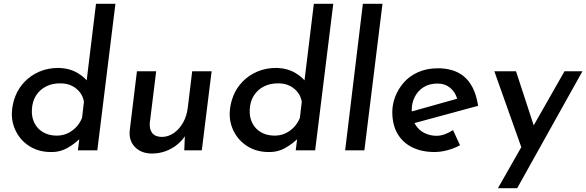

<svg xmlns="http://www.w3.org/2000/svg" viewBox="-20 -797 3108 1018"><path d="M245 9Q185 8 138.5 -20.5Q92 -49 66.5 -97Q41 -145 43 -200Q45 -246 62 -288.5Q79 -331 111.5 -364.5Q144 -398 189.5 -417.5Q235 -437 292 -437Q349 -435 391.5 -410Q434 -385 455 -350L434 -325L489 -777H592L496 0H393L405 -96L413 -71Q378 -35 336.5 -12Q295 11 245 9ZM276 -78Q307 -77 333.5 -88Q360 -99 381.5 -120.5Q403 -142 415 -172L425 -257Q421 -285 404 -307Q387 -329 361 -342Q335 -355 302 -355Q259 -356 225 -339Q191 -322 171 -290.5Q151 -259 149 -215Q147 -176 162.5 -145Q178 -114 207.5 -96.5Q237 -79 276 -78Z M786 17Q729 17 695.5 -17.5Q662 -52 668 -107L706 -419H808L774 -143Q772 -112 787 -92Q802 -72 837 -71Q872 -71 901.5 -91.5Q931 -112 951 -147.5Q971 -183 976 -229L999 -419H1102L1050 0H957L961 -96L965 -82Q948 -54 921 -31.5Q894 -9 859.5 4Q825 17 786 17Z M1400 9Q1340 8 1293.5 -20.5Q1247 -49 1221.5 -97Q1196 -145 1198 -200Q1200 -246 1217 -288.5Q1234 -331 1266.5 -364.5Q1299 -398 1344.5 -417.5Q1390 -437 1447 -437Q1504 -435 1546.5 -410Q1589 -385 1610 -350L1589 -325L1644 -777H1747L1651 0H1548L1560 -96L1568 -71Q1533 -35 1491.5 -12Q1450 11 1400 9ZM1431 -78Q1462 -77 1488.5 -88Q1515 -99 1536.5 -120.5Q1558 -142 1570 -172L1580 -257Q1576 -285 1559 -307Q1542 -329 1516 -342Q1490 -355 1457 -355Q1414 -356 1380 -339Q1346 -322 1326 -290.5Q1306 -259 1304 -215Q1302 -176 1317.5 -145Q1333 -114 1362.5 -96.5Q1392 -79 1431 -78Z M1904 -777H2008L1912 0H1810Z M2294 -77Q2317 -77 2339.5 -85.5Q2362 -94 2382 -107L2419 -27Q2388 -10 2352.5 -0.5Q2317 9 2283 9Q2217 9 2166.5 -15.5Q2116 -40 2088 -87.5Q2060 -135 2060 -203Q2060 -244 2075.5 -284.5Q2091 -325 2120.5 -359Q2150 -393 2196 -414Q2242 -435 2303 -435Q2340 -435 2374.5 -425.5Q2409 -416 2437.5 -393.5Q2466 -371 2486 -332.5Q2506 -294 2515 -236L2161 -140L2145 -201L2441 -284L2405 -270Q2395 -308 2367 -331Q2339 -354 2300 -354Q2256 -354 2225.5 -334.5Q2195 -315 2179 -283Q2163 -251 2163 -215Q2163 -167 2182 -136.5Q2201 -106 2231 -91.5Q2261 -77 2294 -77Z M2620 201 2973 -419H3068L2722 201ZM2751 3 2601 -419H2716L2837 -49Z"/></svg>

Font: Josefin Sans Medium
Style: Italic
Weight: 500
Italic angle: -7°
Designer: Santiago Orozco
Foundry: Typemade
Version: Version 2.000